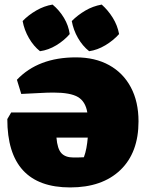

<svg xmlns="http://www.w3.org/2000/svg" viewBox="-20 -807 643 840"><path d="M210 -787Q240 -762 260 -728.5Q280 -695 285 -658Q261 -630 226.5 -609Q192 -588 155 -583Q127 -605 106.5 -640.5Q86 -676 79 -715Q104 -741 138.5 -761Q173 -781 210 -787ZM425 -787Q453 -762 473.5 -729Q494 -696 501 -658Q476 -630 441 -609Q406 -588 370 -583Q341 -606 321 -641Q301 -676 294 -715Q320 -741 353 -760.5Q386 -780 425 -787ZM287 13Q12 13 12 -286L29 -315H362Q354 -363 321 -382.5Q288 -402 214 -402Q187 -402 153.5 -400Q120 -398 73 -396L54 -458Q147 -556 312 -556Q396 -556 457.5 -522Q519 -488 552.5 -425Q586 -362 586 -276Q586 -139 506.5 -63Q427 13 287 13ZM347 -119Q354 -138 358 -159.5Q362 -181 364 -205H227Q231 -156 248.5 -137Q266 -118 301 -118Q308 -118 319 -118Q330 -118 347 -119Z"/></svg>

Font: Piazzolla SC Black
Style: Regular
Weight: 900
Designer: Juan Pablo del Peral
Foundry: Huerta Tipografica
Version: Version 1.330